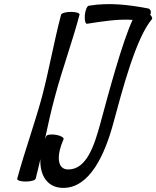

<svg xmlns="http://www.w3.org/2000/svg" viewBox="-20 -872 763 937"><path d="M278 -800C243 -667 220 -533 185 -400C149 -267 100 -133 64 0C62 8 80 14 105 14C130 14 152 8 154 0C162 -32 170 -63 177 -95C174 -16 211 45 289 45C418 45 491 -117 532 -267C579 -441 644 -687 721 -778C725 -782 722 -791 713 -800C720 -813 715 -829 702 -831C611 -848 515 -861 413 -844C405 -843 396 -822 394 -798C392 -773 397 -754 405 -756C481 -768 557 -780 627 -775C576 -664 512 -426 469 -267C440 -162 403 -45 313 -45C254 -45 258 -121 290 -192C294 -200 277 -210 254 -214C231 -218 209 -215 206 -208C203 -203 201 -197 199 -192C214 -261 229 -331 248 -400C283 -533 333 -667 368 -800C370 -808 352 -814 327 -814C302 -814 280 -808 278 -800Z"/></svg>

Font: Nupuram Condensed Oblique
Style: Regular
Weight: 400
Width: 3
Designer: Santhosh Thottingal (santhosh.thottingal@gmail.com)
Foundry: SMC
Version: Version 1.000